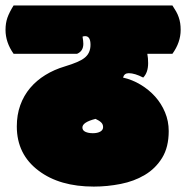

<svg xmlns="http://www.w3.org/2000/svg" viewBox="-52 -670 684 706"><path d="M299.3 -232.9Q251 -220.7 251 -201.2Q251 -190.4 262 -185.3Q272.9 -180.2 289.6 -180.2Q306.2 -180.2 316.7 -186Q327.1 -191.9 327.1 -202.6Q327.1 -212.9 320.1 -219.7Q313 -226.6 299.3 -232.9ZM-31.7 -560.1Q-31.7 -585 -24.7 -605Q-17.6 -625 -2 -649.9H582Q589.8 -638.2 595.7 -627.7Q601.6 -617.2 605.2 -606.4Q608.9 -595.7 610.6 -584.5Q612.3 -573.2 612.3 -560.1Q612.3 -514.2 582 -472.2H489.7Q492.7 -457 492.7 -438Q492.7 -403.3 474.6 -384.8Q443.4 -400.9 421.4 -400.9Q404.8 -400.9 400.4 -384.8Q434.6 -377 465.1 -358.6Q495.6 -340.3 518.6 -314.7Q541.5 -289.1 554.9 -256.8Q568.4 -224.6 568.4 -188Q568.4 -128.9 544.2 -89.6Q520 -50.3 480.7 -26.9Q441.4 -3.4 392.1 6.3Q342.8 16.1 293 16.1Q167 16.1 89.8 -42.5Q9.8 -102.5 9.8 -205.1Q9.8 -247.6 22.5 -283Q35.2 -318.4 58.6 -346.2Q82 -374 114.5 -394Q147 -414.1 186.5 -425.8Q239.7 -441.9 257.8 -456.5Q280.8 -473.6 280.8 -505.4Q280.8 -537.1 261.2 -537.1Q254.9 -537.1 251.5 -535.2Q254.4 -518.6 254.4 -508.8Q254.4 -481.9 231.4 -472.2H-2Q-31.7 -514.2 -31.7 -560.1Z"/></svg>

Font: Modak sl
Style: Regular
Weight: 400
Designer: Sarang Kulkarni, Maithili Shingre, Noopur Datye
Foundry: Ek Type
Version: Version 1.036;PS Version 1.000;hotconv 1.0.79;makeotf.lib2.5